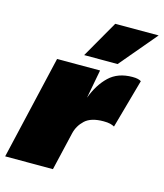

<svg xmlns="http://www.w3.org/2000/svg" viewBox="-129 -810 763 893"><g transform="rotate(15 252.0 -364.0)"><path d="M-20 0 96 -500H303L277 -362Q302 -429 344.5 -469.5Q387 -510 457 -510Q473 -510 483 -507.5Q493 -505 499 -501L433 -265Q424 -270 412 -273Q400 -276 380 -276Q320 -276 291 -249Q262 -222 253 -184L210 0ZM315 -728H524L374 -550H213Z"/></g></svg>

Font: Prodigy Sans Black
Style: Italic
Weight: 900
Italic angle: -13°
Designer: Wei Huang
Foundry: Wei Huang
Version: Version 1.003; ttfautohint (v1.8.3)